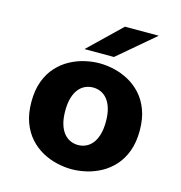

<svg xmlns="http://www.w3.org/2000/svg" viewBox="-107 -808 864 916"><g transform="rotate(15 325.0 -350.5)"><path d="M327.1 11Q291.5 11 254 2.2Q216.4 -6.5 181.8 -25.5Q147.1 -44.5 119.5 -75.2Q91.9 -106 75.8 -149.5Q59.7 -193 59.7 -251Q59.7 -308.5 75.8 -352Q91.9 -395.5 119.5 -426Q147.1 -456.5 181.8 -475.5Q216.4 -494.5 254 -503.2Q291.5 -512 327.1 -512Q362.8 -512 400.3 -503.2Q437.9 -494.5 472.5 -475.5Q507.2 -456.5 534.8 -426Q562.4 -395.5 578.5 -352Q594.6 -308.5 594.6 -251Q594.6 -193 578.5 -149.5Q562.4 -106 534.8 -75.2Q507.2 -44.5 472.5 -25.5Q437.9 -6.5 400.3 2.2Q362.8 11 327.1 11ZM327.1 -108.6Q347.6 -108.6 365.6 -116.8Q383.6 -124.9 397.5 -141.9Q411.4 -158.9 419.5 -186Q427.6 -213.1 427.6 -251Q427.6 -288.7 419.5 -315.6Q411.4 -342.4 397.5 -359.4Q383.6 -376.4 365.6 -384.4Q347.6 -392.4 327.1 -392.4Q307.1 -392.4 288.9 -384.4Q270.6 -376.4 256.8 -359.4Q242.9 -342.4 234.8 -315.6Q226.7 -288.7 226.7 -251Q226.7 -213.1 234.8 -186Q242.9 -158.9 256.8 -141.9Q270.6 -124.9 288.9 -116.8Q307.1 -108.6 327.1 -108.6ZM384.8 -558.7H239.2L398.2 -712H565.1Z"/></g></svg>

Font: Trispace Thin
Style: Regular
Weight: 100
Designer: Tyler Finck
Foundry: Etcetera Type Company
Version: Version 1.210